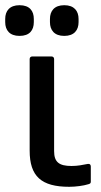

<svg xmlns="http://www.w3.org/2000/svg" viewBox="-44 -706 388 738"><path d="M31 -568C70 -568 86 -590 86 -621V-633C86 -664 70 -686 31 -686C-7 -686 -24 -664 -24 -633V-621C-24 -590 -7 -568 31 -568ZM203 -568C241 -568 258 -590 258 -621V-633C258 -664 241 -686 203 -686C165 -686 148 -664 148 -633V-621C148 -590 165 -568 203 -568ZM222 12C247 12 277 8 296 2C303 0 305 -2 305 -8V-66C305 -73 301 -77 294 -76C273 -72 255 -68 231 -68C183 -68 164 -83 164 -125V-479C164 -485 160 -489 154 -489H80C74 -489 70 -485 70 -479V-127C70 -28 115 12 222 12Z"/></svg>

Font: Sofia Sans Cond SemiBold
Style: Regular
Weight: 600
Width: 3
Designer: Botio Nikoltchev, Ani Petrova
Foundry: lettersoup
Version: Version 4.100